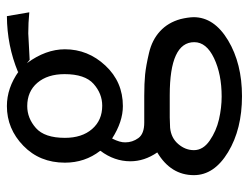

<svg xmlns="http://www.w3.org/2000/svg" viewBox="-100 -394 701 540"><g transform="rotate(-90 250.0 -124.5)"><path d="M26.9 70.8Q26.9 5.9 90.8 -32.2Q65.9 -68.4 65.9 -107.9Q65.9 -152.8 95.2 -191.9V-192.9Q62 -235.8 62 -292Q62 -362.8 109.6 -408.9Q157.2 -455.1 221.2 -455.1Q272 -455.1 318.8 -421.9L316.9 -423.8Q391.1 -454.6 474.1 -455.1L484.9 -392.1Q455.1 -395 425.8 -395Q422.9 -395 351.1 -391.1L341.8 -398.9Q380.9 -345.7 380.9 -292Q380.9 -227.1 335 -178Q289.1 -128.9 221.2 -128.9Q177.2 -128.9 129.9 -159.2Q118.7 -137.2 119.1 -122.1Q119.1 -102.1 131.1 -85.4Q143.1 -68.8 174.8 -68.8H250Q285.2 -68.8 309.6 -66.4Q334 -64 370.6 -55.4Q407.2 -46.9 431.6 -24.4Q456.1 -2 465.8 33.2Q470.7 53.2 471.2 69.8Q471.2 127.9 406 167Q340.8 206.1 249 206.1Q156.2 206.1 91.6 167Q26.9 127.9 26.9 70.8ZM97.2 70.8Q97.2 96.7 124 115.2Q150.9 133.8 183.8 141.4Q216.8 148.9 248 148.9Q311 148.9 356 127.4Q400.9 106 400.9 71.8Q400.9 2.9 252 2.9H189L160.2 3.9Q131.3 6.8 114.3 26.9Q97.2 46.9 97.2 70.8ZM131.8 -292Q131.8 -244.1 156.5 -215.6Q181.2 -187 222.2 -187Q256.3 -187 283.7 -211.4Q311 -235.8 311 -293Q311 -340.8 286.6 -369.4Q262.2 -397.9 221.2 -397.9Q187 -397.9 159.4 -373.5Q131.8 -349.1 131.8 -292Z"/></g></svg>

Font: CMU Sans Serif
Style: Medium
Weight: 500
Version: Version 0.7.0